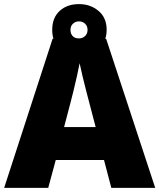

<svg xmlns="http://www.w3.org/2000/svg" viewBox="-20 -903 766 923"><path d="M515.1 0 480 -133.8H248L211.9 0H0L232.9 -716.8H490.2L726.1 0ZM439.9 -292 409.2 -409.2Q404.3 -428.2 395 -463.6Q385.7 -499 376.7 -536.9Q367.7 -574.7 362.8 -599.1Q358.4 -574.7 350.3 -538.8Q342.3 -502.9 333.7 -467.8Q325.2 -432.6 318.8 -409.2L288.1 -292ZM359.9 -636.2Q302.2 -636.2 266.6 -669.2Q231 -702.1 231 -759.3Q231 -817.4 266.6 -850.3Q302.2 -883.3 359.9 -883.3Q415 -883.3 453.9 -850.3Q492.7 -817.4 492.7 -760.3Q492.7 -702.6 454.1 -669.4Q415.5 -636.2 359.9 -636.2ZM359.9 -718.3Q377 -718.3 388.9 -729.7Q400.9 -741.2 400.9 -759.3Q400.9 -777.8 388.9 -789.1Q377 -800.3 359.9 -800.3Q342.8 -800.3 330.8 -789.1Q318.8 -777.8 318.8 -759.3Q318.8 -741.2 329.3 -729.7Q339.8 -718.3 359.9 -718.3Z"/></svg>

Font: Open Sans ExtraBold
Style: Regular
Weight: 800
Designer: Monotype Design Team
Foundry: Monotype Imaging Inc.
Version: Version 3.003; ttfautohint (v1.8.4)